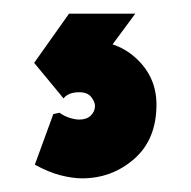

<svg xmlns="http://www.w3.org/2000/svg" viewBox="-20 -33 279 281"><path d="M100 228Q86 228 68.5 223.5Q51 219 31 208L58 134L67 132Q74 137 82 139.5Q90 142 96 142Q107 142 113 136Q119 130 119 122Q119 116 113.5 109Q108 102 96 102Q80 102 73 111L30 59L81 -13H178L110 79L90 29Q95 28 100 27.5Q105 27 112 27Q153 27 181 54Q209 81 209 120Q209 171 176.5 199.5Q144 228 100 228Z"/></svg>

Font: Fustat ExtraBold
Style: Regular
Weight: 800
Designer: Mohamed Gaber, Khaled Hosny, Laura Garcia Mut
Foundry: Kief Type Foundry, Alif Type Foundry, Hard Type Foundry
Version: Version 1.007